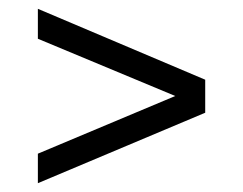

<svg xmlns="http://www.w3.org/2000/svg" viewBox="-20 -471 552 436"><path d="M66 -55V-122L378 -253L66 -383V-451L446 -290V-215Z"/></svg>

Font: Assailand
Style: Regular
Weight: 400
Designer: Hector Gatti with collaboration of the Omnibus-Type team
Foundry: Omnibus-Type
Version: Version 0.072;October 19, 2019;FontCreator 12.0.0.2547 64-bi